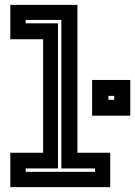

<svg xmlns="http://www.w3.org/2000/svg" viewBox="-20 -770 556 790"><path d="M22.5 0V-141.5H157.5V-608.5H22.5V-750H298.5V-141.5H433.5V0ZM85.5 -63H371V-77H232.5V-688H85.5V-674H218.5V-77H85.5ZM359 -294V-441H516V-294ZM426 -359.5H450V-375.5H426Z"/></svg>

Font: Tourney Thin
Style: Bold
Weight: 700
Version: Version 1.015